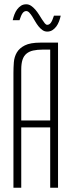

<svg xmlns="http://www.w3.org/2000/svg" viewBox="-20 -880 348 900"><path d="M252 0H215.3V-282.7H79.6V0H43V-538.1Q43 -562.5 44.9 -587.9Q46.9 -613.3 58.8 -633.8Q70.8 -654.3 96.4 -667.2Q122.1 -680.2 169.4 -680.2H252ZM180.7 -647.5Q154.3 -647.5 135.3 -643.1Q116.2 -638.7 103.8 -628.2Q91.3 -617.7 85.4 -599.6Q79.6 -581.5 79.6 -554.2V-315.4H215.3V-647.5ZM201.2 -731.9Q189 -731.9 179 -739Q168.9 -746.1 160.4 -756.8Q151.9 -767.6 144.8 -780Q137.7 -792.5 130.9 -803.2Q124 -814 117.2 -821Q110.4 -828.1 103 -828.1Q93.3 -828.1 86.2 -818.8Q79.1 -809.6 71.3 -785.2H39.6Q42.5 -798.8 47.6 -812.3Q52.7 -825.7 60.5 -836.2Q68.4 -846.7 78.6 -853.3Q88.9 -859.9 103 -859.9Q115.2 -859.9 125.7 -852.8Q136.2 -845.7 145.5 -835Q154.8 -824.2 162.6 -811.8Q170.4 -799.3 177.2 -788.6Q184.1 -777.8 189.9 -770.8Q195.8 -763.7 201.2 -763.7Q210.9 -763.7 218 -772.9Q225.1 -782.2 232.9 -806.6H264.6Q261.7 -793 256.6 -779.5Q251.5 -766.1 243.7 -755.6Q235.8 -745.1 225.3 -738.5Q214.8 -731.9 201.2 -731.9Z"/></svg>

Font: Tulpen One
Style: Regular
Weight: 400
Designer: Naima Ben Ayed
Foundry: Naima Ben Ayed, Anton Koovit
Version: Version 1.002